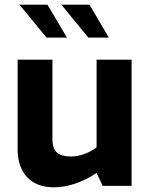

<svg xmlns="http://www.w3.org/2000/svg" viewBox="-20 -791 635 817"><path d="M55 -157V-537H203V-201Q203 -158 222.5 -141.5Q242 -125 281 -125Q309 -125 338.5 -135.5Q368 -146 391 -164V-537H540V0H417L391 -55Q298 6 209 6Q136 6 95.5 -37Q55 -80 55 -157ZM63 -771H182L265 -631H178ZM241 -771H361L443 -631H356Z"/></svg>

Font: Exo
Style: Bold
Weight: 700
Designer: Natanael Gama
Foundry: Natanael Gama
Version: Version 1.500; ttfautohint (v1.6)